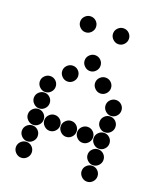

<svg xmlns="http://www.w3.org/2000/svg" viewBox="-161 -999 922 1098"><g transform="rotate(20 300.0 -450.0)"><path d="M252 -650Q252 -631 266.5 -616.5Q281 -602 300 -602Q320 -602 334 -616.5Q348 -631 348 -650Q348 -670 334 -684Q320 -698 300 -698Q281 -698 266.5 -684Q252 -670 252 -650ZM152 -550Q152 -531 166.5 -516.5Q181 -502 200 -502Q220 -502 234 -516.5Q248 -531 248 -550Q248 -570 234 -584Q220 -598 200 -598Q181 -598 166.5 -584Q152 -570 152 -550ZM352 -550Q352 -531 366.5 -516.5Q381 -502 400 -502Q420 -502 434 -516.5Q448 -531 448 -550Q448 -570 434 -584Q420 -598 400 -598Q381 -598 366.5 -584Q352 -570 352 -550ZM52 -450Q52 -431 66.5 -416.5Q81 -402 100 -402Q120 -402 134 -416.5Q148 -431 148 -450Q148 -470 134 -484Q120 -498 100 -498Q81 -498 66.5 -484Q52 -470 52 -450ZM452 -450Q452 -431 466.5 -416.5Q481 -402 500 -402Q520 -402 534 -416.5Q548 -431 548 -450Q548 -470 534 -484Q520 -498 500 -498Q481 -498 466.5 -484Q452 -470 452 -450ZM52 -350Q52 -331 66.5 -316.5Q81 -302 100 -302Q120 -302 134 -316.5Q148 -331 148 -350Q148 -370 134 -384Q120 -398 100 -398Q81 -398 66.5 -384Q52 -370 52 -350ZM452 -350Q452 -331 466.5 -316.5Q481 -302 500 -302Q520 -302 534 -316.5Q548 -331 548 -350Q548 -370 534 -384Q520 -398 500 -398Q481 -398 466.5 -384Q452 -370 452 -350ZM52 -250Q52 -231 66.5 -216.5Q81 -202 100 -202Q120 -202 134 -216.5Q148 -231 148 -250Q148 -270 134 -284Q120 -298 100 -298Q81 -298 66.5 -284Q52 -270 52 -250ZM152 -250Q152 -231 166.5 -216.5Q181 -202 200 -202Q220 -202 234 -216.5Q248 -231 248 -250Q248 -270 234 -284Q220 -298 200 -298Q181 -298 166.5 -284Q152 -270 152 -250ZM252 -250Q252 -231 266.5 -216.5Q281 -202 300 -202Q320 -202 334 -216.5Q348 -231 348 -250Q348 -270 334 -284Q320 -298 300 -298Q281 -298 266.5 -284Q252 -270 252 -250ZM352 -250Q352 -231 366.5 -216.5Q381 -202 400 -202Q420 -202 434 -216.5Q448 -231 448 -250Q448 -270 434 -284Q420 -298 400 -298Q381 -298 366.5 -284Q352 -270 352 -250ZM452 -250Q452 -231 466.5 -216.5Q481 -202 500 -202Q520 -202 534 -216.5Q548 -231 548 -250Q548 -270 534 -284Q520 -298 500 -298Q481 -298 466.5 -284Q452 -270 452 -250ZM52 -150Q52 -131 66.5 -116.5Q81 -102 100 -102Q120 -102 134 -116.5Q148 -131 148 -150Q148 -170 134 -184Q120 -198 100 -198Q81 -198 66.5 -184Q52 -170 52 -150ZM452 -150Q452 -131 466.5 -116.5Q481 -102 500 -102Q520 -102 534 -116.5Q548 -131 548 -150Q548 -170 534 -184Q520 -198 500 -198Q481 -198 466.5 -184Q452 -170 452 -150ZM52 -50Q52 -31 66.5 -16.5Q81 -2 100 -2Q120 -2 134 -16.5Q148 -31 148 -50Q148 -70 134 -84Q120 -98 100 -98Q81 -98 66.5 -84Q52 -70 52 -50ZM452 -50Q452 -31 466.5 -16.5Q481 -2 500 -2Q520 -2 534 -16.5Q548 -31 548 -50Q548 -70 534 -84Q520 -98 500 -98Q481 -98 466.5 -84Q452 -70 452 -50ZM152 -850Q152 -831 166.5 -816.5Q181 -802 200 -802Q220 -802 234 -816.5Q248 -831 248 -850Q248 -870 234 -884Q220 -898 200 -898Q181 -898 166.5 -884Q152 -870 152 -850ZM352 -850Q352 -831 366.5 -816.5Q381 -802 400 -802Q420 -802 434 -816.5Q448 -831 448 -850Q448 -870 434 -884Q420 -898 400 -898Q381 -898 366.5 -884Q352 -870 352 -850Z"/></g></svg>

Font: Matrix Sans Print
Style: Regular
Weight: 400
Designer: Brad Neil
Version: Version 1.100